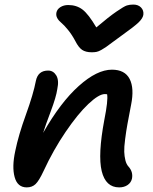

<svg xmlns="http://www.w3.org/2000/svg" viewBox="-20 -812 672 841"><path d="M564 -792Q585.4 -792 597.9 -779.1Q610.4 -766.1 607.9 -747.1Q605.5 -731.9 587.6 -714.4Q569.8 -696.8 506.8 -651.9Q492.2 -641.6 471.7 -626.2Q451.2 -610.8 443.6 -605.5Q436 -600.1 423.8 -593.3Q411.6 -586.4 402.6 -584.7Q393.6 -583 381.8 -583Q355.5 -583 339.8 -593.5Q324.2 -604 310.1 -631.8Q295.4 -659.7 277.8 -681.2Q260.3 -702.6 248.8 -711.9Q237.3 -721.2 231 -732.4Q224.6 -743.7 227.1 -756.8Q230 -771.5 244.6 -780.8Q259.3 -790 278.8 -790Q315.4 -790 341.6 -770Q367.7 -750 401.9 -691.9Q456.5 -738.3 490 -761.2Q523.4 -784.2 535.6 -788.1Q547.9 -792 564 -792ZM502 8.8Q442.9 8.8 425.5 -62.5Q408.2 -133.8 437 -287.1Q454.1 -373 449.2 -398.9Q446.3 -399.9 439 -399.9Q413.1 -399.9 367.2 -356.7Q321.3 -313.5 267.3 -234.1Q213.4 -154.8 170.9 -63Q150.9 -20 135.7 -5.6Q120.6 8.8 97.2 8.8Q56.6 8.8 44.2 -36.1Q31.7 -81.1 46.9 -150.9Q61 -220.2 93.5 -309.8Q126 -399.4 137.2 -458Q146.5 -502.9 190.9 -502.9Q213.4 -502.9 226.3 -481.9Q239.3 -460.9 231 -421.9Q226.1 -387.2 202.1 -323.7Q178.2 -260.3 168.9 -230Q245.1 -363.8 325 -435.3Q404.8 -506.8 470.2 -506.8Q526.9 -506.8 547.9 -466.1Q568.8 -425.3 554.2 -353Q543.5 -297.4 538.1 -267.8Q532.7 -238.3 528.1 -202.4Q523.4 -166.5 524.2 -147Q524.9 -127.4 529.3 -109.6Q533.7 -91.8 543.9 -81.1Q563.5 -58.6 558.1 -29.8Q554.2 -12.2 539.1 -1.7Q523.9 8.8 502 8.8Z"/></svg>

Font: Shantell Sans Normal
Style: Italic
Weight: 500
Italic angle: -11.31°
Designer: Stephen Nixon, Anya Danilova, Shantell Martin
Foundry: Arrow Type
Version: Version 1.006;[559af2be0]